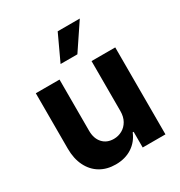

<svg xmlns="http://www.w3.org/2000/svg" viewBox="-178 -881 953 1014"><g transform="rotate(-30 298.5 -374.5)"><path d="M396.5 -530.3H541V0H402.3V-95.7H396.5Q377.4 -48.3 335.7 -20.8Q293.9 6.8 235.4 6.8Q182.1 6.8 141.8 -17.1Q101.6 -41 79.1 -86.2Q56.6 -131.3 56.6 -192.4V-530.3H201.2V-217.8Q201.2 -170.9 226.3 -143.1Q251.5 -115.2 293.9 -115.2Q321.3 -115.2 344.7 -128.2Q368.2 -141.1 382.3 -166Q396.5 -190.9 396.5 -225.6ZM320.3 -755.9H455.1L349.6 -598.6H247.1Z"/></g></svg>

Font: WEMIX Pretendard
Style: Bold
Weight: 700
Designer: Base glyphs from Inter by Rasmus Andersson; Hangeul glyphs from Noto Sans CJK(Source Han Sans) by Jang Soo-young and Kan
Foundry: Kil Hyung-jin
Version: Version 1.000